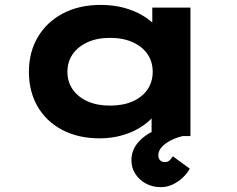

<svg xmlns="http://www.w3.org/2000/svg" viewBox="-20 -562 980 793"><path d="M392.5 9.4Q303 9.4 236.8 -25.6Q170.7 -60.6 135 -122.6Q99.4 -184.6 99.4 -265.3Q99.4 -346.4 136.2 -408.8Q173 -471.2 240 -506.5Q306.9 -541.7 395.5 -541.7Q448.2 -541.7 491.9 -529.9Q535.5 -518 569 -498Q602.6 -478.1 623 -454.9Q643.3 -431.6 648.4 -409.1L609 -405.1V-530.7H766.6V0H606.1V-144.4L639.2 -133.1Q635.9 -108 615 -82.8Q594.1 -57.6 561.1 -36.7Q528.2 -15.9 484.8 -3.2Q441.4 9.4 392.5 9.4ZM434.3 -125.8Q488.6 -125.8 528.4 -143.5Q568.2 -161.3 589.5 -192.9Q610.7 -224.5 610.7 -265.3Q610.7 -306.7 589.5 -338.1Q568.2 -369.5 528.4 -387.5Q488.6 -405.6 434.3 -405.6Q381.1 -405.6 341.5 -387.5Q301.9 -369.5 280.1 -338.1Q258.4 -306.7 258.4 -265.3Q258.4 -224.5 280.1 -192.9Q301.9 -161.3 341.5 -143.5Q381.1 -125.8 434.3 -125.8ZM643.3 210.9Q610.5 210.9 582.9 196.3Q555.4 181.6 539.1 156.4Q522.8 131.2 522.8 99.9Q522.8 72.2 534.8 49.2Q546.8 26.3 569 7.7Q591.2 -10.8 622.3 -25.1Q653.5 -39.3 691.8 -49.6L735 0Q708.6 6 685.3 17.9Q662 29.7 647.9 45.5Q633.9 61.3 633.9 79.5Q633.9 92.1 641.1 99.8Q648.4 107.5 661.6 107.5Q672.3 107.5 679.5 101.1Q686.8 94.8 694 83.6L763.7 134.6Q754.7 152 736.7 169.7Q718.7 187.3 695.1 199.1Q671.4 210.9 643.3 210.9Z"/></svg>

Font: Lexend Tera
Style: Regular
Weight: 400
Designer: Bonnie Shaver-Troup, Thomas Jockin
Foundry: Lexend
Version: Version 1.007